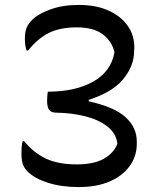

<svg xmlns="http://www.w3.org/2000/svg" viewBox="-20 -739 640 779"><path d="M300 -719Q369 -719 419.5 -696.5Q470 -674 498 -634.5Q526 -595 525 -544L524 -530Q524 -472 480.5 -418.5Q437 -365 340 -334V-328Q444 -305 489.5 -263.5Q535 -222 535 -165V-155Q535 -105 506 -65Q477 -25 424.5 -2.5Q372 20 300 20Q230 20 176 3Q122 -14 93 -42Q77 -58 72 -75Q67 -92 67 -117Q67 -132 68 -143.5Q69 -155 72 -166H78Q119 -117 168.5 -94.5Q218 -72 291 -72Q360 -72 400.5 -94.5Q441 -117 456 -155V-159Q450 -199 415.5 -226Q381 -253 326.5 -267Q272 -281 205 -282Q186 -283 178.5 -294.5Q171 -306 171 -331Q171 -343 172 -351Q173 -359 174 -367Q284 -367 356.5 -407Q429 -447 444 -524V-529Q433 -573 396 -600.5Q359 -628 291 -628Q223 -628 177.5 -605Q132 -582 94 -534H88Q84 -546 82.5 -557Q81 -568 81 -583Q81 -609 87.5 -625.5Q94 -642 111 -659Q135 -683 185 -701Q235 -719 300 -719Z"/></svg>

Font: Recursive Sn Csl St
Style: Regular
Weight: 400
Version: Version 1.079;hotconv 1.0.112;makeotfexe 2.5.65598; ttfautoh